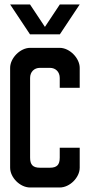

<svg xmlns="http://www.w3.org/2000/svg" viewBox="-20 -831 398 851"><path d="M24.9 -811.3H113L179.1 -711.8L245.2 -811.3H333.3L245.2 -678.7H113ZM24.9 -530.3V-87.6C24.9 -44.4 68.7 0 113.4 0H244.8C289.5 0 333.3 -44.4 333.3 -87.6V-176.1H244.8V-132.3C244.8 -100.9 232.5 -87.6 201 -87.6H157.2C125.7 -87.6 113.4 -100.9 113.4 -132.3V-485.6C113.4 -512.3 131.5 -530.3 157.2 -530.3H201C226.7 -530.3 244.8 -512.3 244.8 -485.6V-441.8H333.3V-530.3C333.3 -573.1 288.9 -618.9 244.8 -618.9H113.4C69.3 -618.9 24.9 -573.2 24.9 -530.3Z"/></svg>

Font: Ulica
Style: Regular
Weight: 400
Version: Version